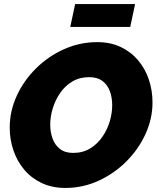

<svg xmlns="http://www.w3.org/2000/svg" viewBox="-20 -922 778 948"><path d="M303 6Q237 6 185.5 -18.5Q134 -43 99 -85Q64 -127 46 -180.5Q28 -234 28 -292Q28 -373 62.5 -448.5Q97 -524 157.5 -584Q218 -644 296 -679Q374 -714 460 -714Q526 -714 577 -689.5Q628 -665 663 -623Q698 -581 715.5 -527.5Q733 -474 733 -416Q733 -336 698.5 -260.5Q664 -185 604 -125Q544 -65 466.5 -29.5Q389 6 303 6ZM341 -167Q389 -167 425 -189Q461 -211 485.5 -246.5Q510 -282 522 -323Q534 -364 534 -403Q534 -440 522.5 -471.5Q511 -503 486 -522Q461 -541 420 -541Q373 -541 337 -519.5Q301 -498 277 -463Q253 -428 240.5 -387Q228 -346 228 -307Q228 -270 239.5 -238Q251 -206 276 -186.5Q301 -167 341 -167ZM327 -789 351 -902H647L623 -789Z"/></svg>

Font: Raleway Black
Style: Italic
Weight: 900
Italic angle: -12°
Designer: Matt McInerney, Pablo Impallari, Rodrigo Fuenzalida
Foundry: Matt McInerney, Pablo Impallari, Rodrigo Fuenzalida
Version: Version 4.101;RELEASE